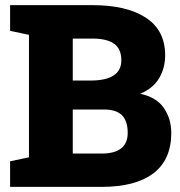

<svg xmlns="http://www.w3.org/2000/svg" viewBox="-20 -731 703 751"><path d="M19.5 0V-100.1L93.3 -115.7V-594.7L19.5 -610.4V-710.9H341.3Q475.6 -710.9 550.8 -661.6Q626 -612.3 626 -514.6Q626 -464.4 602.1 -424.6Q578.1 -384.8 528.3 -364.3Q592.3 -350.6 621.1 -308.3Q649.9 -266.1 649.9 -210.9Q649.9 -106.4 580.1 -53.2Q510.3 0 377.4 0ZM264.6 -416H334Q454.6 -416 454.6 -495.1Q454.6 -539.6 426.5 -559.8Q398.4 -580.1 341.3 -580.1H264.6ZM264.6 -130.4H377.4Q479.5 -130.4 479.5 -211.4Q479.5 -257.3 457.3 -280Q435.1 -302.7 385.7 -302.7H264.6Z"/></svg>

Font: Roboto Slab Black
Style: Regular
Weight: 900
Designer: Google
Version: Version 2.000; ttfautohint (v1.8.1.43-b0c9)